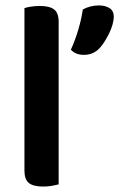

<svg xmlns="http://www.w3.org/2000/svg" viewBox="-20 -680 439 707"><path d="M196 -1Q188 1 172.5 4Q157 7 139 7Q103 7 86.5 -6Q70 -19 70 -52V-650Q78 -653 93.5 -655.5Q109 -658 127 -658Q163 -658 179.5 -645Q196 -632 196 -599ZM348 -504Q335 -490 320.5 -484Q306 -478 289 -478Q258 -478 241 -497Q258 -535 269 -573Q280 -611 285 -645Q297 -652 312.5 -656Q328 -660 344 -660Q368 -660 383.5 -650Q399 -640 399 -618Q399 -606 394.5 -590Q390 -574 382.5 -558.5Q375 -543 366 -528.5Q357 -514 348 -504Z"/></svg>

Font: Baloo Bhaina 2 SemiBold
Style: Regular
Weight: 600
Designer: Yesha Goshar, Manish Minz, Shuchita Grover and Ek Type
Foundry: Ek Type
Version: Version 1.640;hotconv 1.0.111;makeotfexe 2.5.65597; ttfautoh